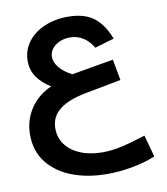

<svg xmlns="http://www.w3.org/2000/svg" viewBox="-83 -624 766 879"><g transform="rotate(-10 300.0 -184.0)"><path d="M27.5 -51.5Q27.5 -120.5 64.2 -174.2Q101 -228 161.5 -253.5Q119 -280 97.2 -312.2Q75.5 -344.5 75.5 -386Q75.5 -435 103.5 -473.2Q131.5 -511.5 180.8 -533Q230 -554.5 291 -554.5Q367.5 -554.5 411.2 -521Q455 -487.5 481 -419.5L391 -393Q375 -422 347.5 -440.8Q320 -459.5 284 -459.5Q258 -459.5 236 -449.8Q214 -440 201 -423.2Q188 -406.5 188 -385.5Q188 -360.5 208.2 -335.8Q228.5 -311 266.5 -291.5L460.5 -325L478.5 -227.5L310.5 -195.5Q231 -180.5 188.8 -147.8Q146.5 -115 146.5 -59.5Q146.5 -17 170.8 15.5Q195 48 239.2 66.2Q283.5 84.5 342.5 84.5Q382 84.5 428.2 74.5Q474.5 64.5 542.5 42.5L570.5 144Q521.5 164.5 462 175.2Q402.5 186 345.5 186Q256.5 186 184.5 159Q112.5 132 70 78.5Q27.5 25 27.5 -51.5Z"/></g></svg>

Font: JuliaMono
Style: Bold Italic
Weight: 700
Italic angle: -9°
Monospace: yes
Designer: cormullion
Foundry: corm
Version: Version 0.057; ttfautohint (v1.8.4)